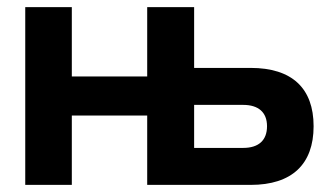

<svg xmlns="http://www.w3.org/2000/svg" viewBox="-20 -520 935 540"><path d="M51 0H182V-195H394V0H685C801 0 862 -58 862 -165C862 -272 801 -329 685 -329H526V-500H394V-305H182V-500H51ZM526 -104V-225H664C707 -225 731 -204 731 -165C731 -125 707 -104 664 -104Z"/></svg>

Font: LT Wave Alt Bold
Style: Regular
Weight: 700
Designer: Daniel Lyons
Version: Version 2.5 (Glyphs App)